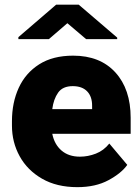

<svg xmlns="http://www.w3.org/2000/svg" viewBox="-20 -770 585 800"><path d="M302.2 9.8Q216.3 9.8 155.3 -25.4Q94.2 -60.5 62 -118.9Q29.8 -177.2 29.8 -246.6V-265.1Q29.8 -342.3 58.1 -404.1Q86.4 -465.8 143.3 -502Q200.2 -538.1 284.7 -538.1Q397 -538.1 460.7 -468.3Q524.4 -398.4 524.4 -279.3V-212.4H197.8Q206.5 -168.5 236.3 -142.8Q266.1 -117.2 313 -117.2Q346.7 -117.2 379.4 -129.9Q412.1 -142.6 435.5 -171.9L510.3 -83Q485.8 -48.3 432.1 -19.3Q378.4 9.8 302.2 9.8ZM283.2 -411.1Q241.2 -411.1 222.2 -384Q203.1 -356.9 197.8 -315.4H363.8V-328.1Q364.3 -367.2 343.3 -389.2Q322.3 -411.1 283.2 -411.1ZM308.1 -750.5 468.3 -613.3V-606.9H338.9L260.7 -673.3L183.6 -606.9H56.6V-615.2L213.9 -750.5Z"/></svg>

Font: Vazirmatn FD Black
Style: Regular
Weight: 900
Designer: Saber Rastikerdar
Foundry: Saber Rastikerdar
Version: Version 33.003